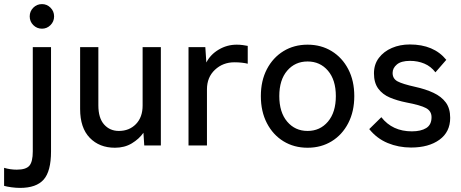

<svg xmlns="http://www.w3.org/2000/svg" viewBox="-85 -710 2250 937"><path d="M13 207Q-7 207 -29 204Q-51 201 -65 197V109Q-35 118 -3 118Q42 118 58.5 98.5Q75 79 75 29V-480H164V29Q164 126 128 166.5Q92 207 13 207ZM120 -570Q95 -570 77.5 -587.5Q60 -605 60 -630Q60 -655 77.5 -672.5Q95 -690 120 -690Q144 -690 161.5 -672.5Q179 -655 179 -630Q179 -605 161.5 -587.5Q144 -570 120 -570Z M476 11Q400 11 353 -37.5Q306 -86 306 -178V-480H395V-196Q395 -134 423 -102.5Q451 -71 495 -71Q546 -71 578.5 -104.5Q611 -138 611 -195V-480H700V0H619L615 -62Q594 -32 558.5 -10.5Q523 11 476 11Z M835 0V-480H917L922 -405Q942 -444 982.5 -468Q1023 -492 1070 -492Q1086 -492 1100 -490Q1114 -488 1124 -486V-399Q1113 -402 1096 -404Q1079 -406 1059 -406Q1003 -406 964 -369.5Q925 -333 925 -274V0Z M1416 11Q1350 11 1298.5 -20.5Q1247 -52 1217.5 -109Q1188 -166 1188 -241Q1188 -316 1217.5 -372.5Q1247 -429 1298.5 -460.5Q1350 -492 1416 -492Q1482 -492 1533.5 -460.5Q1585 -429 1614.5 -372.5Q1644 -316 1644 -241Q1644 -166 1614.5 -109Q1585 -52 1533.5 -20.5Q1482 11 1416 11ZM1416 -71Q1477 -71 1515.5 -116.5Q1554 -162 1554 -241Q1554 -320 1515.5 -365Q1477 -410 1416 -410Q1355 -410 1316.5 -365Q1278 -320 1278 -241Q1278 -162 1316.5 -116.5Q1355 -71 1416 -71Z M1921 10Q1860 10 1807 -12Q1754 -34 1717 -80L1776 -138Q1830 -69 1925 -69Q1969 -69 1995 -85Q2021 -101 2021 -138Q2021 -168 1994 -182.5Q1967 -197 1898 -210Q1853 -219 1817.5 -234Q1782 -249 1761 -277.5Q1740 -306 1740 -352Q1740 -396 1764 -427.5Q1788 -459 1827.5 -476Q1867 -493 1915 -493Q2032 -493 2093 -418L2040 -357Q2018 -386 1986 -399.5Q1954 -413 1916 -413Q1873 -413 1852 -395.5Q1831 -378 1831 -354Q1831 -326 1855 -313Q1879 -300 1942 -286Q1992 -275 2030.5 -257Q2069 -239 2090.5 -210Q2112 -181 2112 -135Q2112 -66 2059.5 -28Q2007 10 1921 10Z"/></svg>

Font: Zen Kaku Gothic Antique Medium
Style: Regular
Weight: 500
Designer: Yoshimichi Ohira
Foundry: Positype
Version: Version 1.002